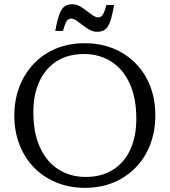

<svg xmlns="http://www.w3.org/2000/svg" viewBox="-20 -894 816 924"><path d="M387.5 -686Q462.5 -686 524.8 -660.8Q587 -635.5 632.5 -589.2Q678 -543 702.8 -479.5Q727.5 -416 727.5 -339Q727.5 -262.5 703 -198.5Q678.5 -134.5 633 -87.8Q587.5 -41 525.8 -15.5Q464 10 389 10Q314.5 10 252 -15.5Q189.5 -41 144.2 -87.2Q99 -133.5 74 -197.2Q49 -261 49 -337Q49 -414 73.8 -477.8Q98.5 -541.5 143.8 -588.5Q189 -635.5 251 -660.8Q313 -686 387.5 -686ZM392.5 -42.5Q468.5 -42.5 523.2 -76.8Q578 -111 607 -174Q636 -237 636 -323Q636 -422 604.5 -491.2Q573 -560.5 516.2 -597.2Q459.5 -634 384 -634Q308 -634 253.5 -599.8Q199 -565.5 169.8 -502.5Q140.5 -439.5 140.5 -353.5Q140.5 -255 172.2 -185.2Q204 -115.5 260.8 -79Q317.5 -42.5 392.5 -42.5ZM529 -870Q520 -817 509.8 -789.2Q499.5 -761.5 484.8 -751.2Q470 -741 447 -741Q428 -741 411 -750.5Q394 -760 378 -772.8Q362 -785.5 348.2 -795Q334.5 -804.5 322.5 -804.5Q315 -804.5 308.2 -800.2Q301.5 -796 295.8 -783.2Q290 -770.5 283 -745H246Q255.5 -797.5 265.8 -825.2Q276 -853 290.8 -863.2Q305.5 -873.5 328 -873.5Q347 -873.5 364 -864Q381 -854.5 396.8 -842Q412.5 -829.5 426.5 -820Q440.5 -810.5 452.5 -810.5Q460 -810.5 466.8 -814.8Q473.5 -819 479.5 -832Q485.5 -845 492 -870Z"/></svg>

Font: Newsreader 16pt 16pt
Style: Regular
Weight: 400
Version: Version 1.003